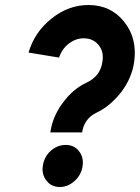

<svg xmlns="http://www.w3.org/2000/svg" viewBox="-20 -732 559 767"><path d="M310 -69Q315 -104 295 -129Q276 -153 242 -153Q209 -153 182 -129Q156 -105 151 -69Q146 -35 166 -10Q185 15 219 15Q252 15 279 -10Q305 -34 310 -69ZM333 -712Q254 -712 186 -658Q118 -604 94 -522L216 -502Q227 -536 254 -557Q282 -579 314 -579Q352 -579 374 -552Q396 -525 389 -485Q385 -456 369 -435Q361 -425 350 -416.5Q339 -408 326 -402Q298 -389 274 -368.5Q250 -348 230 -320Q190 -266 181 -203H308Q312 -229 325 -248Q339 -269 364 -281Q395 -296 419.5 -317Q444 -338 465 -365Q507 -421 516 -485Q529 -579 476 -645Q423 -712 333 -712Z"/></svg>

Font: Unageo
Style: Bold-Italic
Weight: 700
Designer: Richard Sepsi
Foundry: Richard Sepsi
Version: Version 2.000